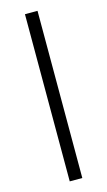

<svg xmlns="http://www.w3.org/2000/svg" viewBox="-119 -802 470 843"><g transform="rotate(-15 116.0 -380.0)"><path d="M87.9 -759.8H145V0H87.9Z"/></g></svg>

Font: Nokora Light
Style: Regular
Weight: 300
Designer: Danh Hong
Version: Version 8.000; ttfautohint (v1.8.3)